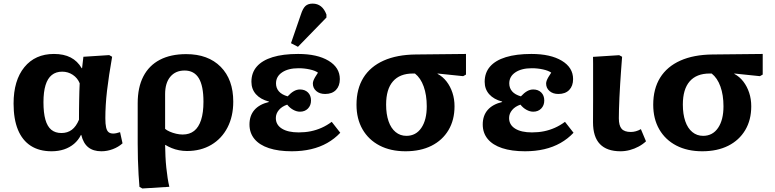

<svg xmlns="http://www.w3.org/2000/svg" viewBox="-20 -844 4395 1089"><path d="M272.5 14Q202.5 14 154.5 -17Q106.5 -48 81.7 -108.2Q57 -168.5 57 -256.5Q57 -388 118.2 -463Q179.5 -538 286 -538Q342 -538 380.7 -518Q419.5 -498 443.5 -457H445.5L453 -522L599.5 -531.5L616 -522Q606.5 -468.5 599.3 -420.5Q592 -372.5 587 -329.5Q582 -286.5 579.8 -247.7Q577.5 -209 577.5 -173.5Q577.5 -140.5 581.8 -121.5Q586 -102.5 595.8 -94.5Q605.5 -86.5 622.5 -86.5Q630.5 -86.5 640.8 -88.8Q651 -91 661 -94.5L675 -31Q651.5 -10 619.8 2Q588 14 555 14Q509 14 480.8 -8.5Q452.5 -31 441 -78.5H439Q424.5 -49 400 -28.2Q375.5 -7.5 343.3 3.3Q311 14 272.5 14ZM328.5 -89.5Q363 -89.5 387.5 -108Q412 -126.5 428 -165Q428 -191 428.2 -218.8Q428.5 -246.5 429 -274.3Q429.5 -302 430.2 -326.8Q431 -351.5 432 -371.5Q420 -401.5 393 -419.5Q366 -437.5 332.5 -437.5Q297.5 -437.5 273.8 -418.5Q250 -399.5 238.3 -361Q226.5 -322.5 226.5 -264.5Q226.5 -204 237.5 -165.3Q248.5 -126.5 271 -108Q293.5 -89.5 328.5 -89.5Z M787.5 225 771 216Q768.5 188.5 766 146.8Q763.5 105 762.2 58.5Q761 12 761 -29.5V-259Q761 -348.5 793 -410.5Q825 -472.5 886.5 -504.8Q948 -537 1036 -537Q1160.5 -537 1231.8 -465Q1303 -393 1303 -267.5Q1303 -184 1270.3 -120.8Q1237.5 -57.5 1178.3 -22.5Q1119 12.5 1040.5 12.5Q1017.5 12.5 995.5 8.2Q973.5 4 954 -4Q934.5 -12 918 -22H916.5Q917 10.5 918.5 43.3Q920 76 923.3 107Q926.5 138 930.8 165.5Q935 193 940.5 215.5ZM1016 -81Q1055 -81 1081 -101.5Q1107 -122 1120.5 -163.5Q1134 -205 1134 -267Q1134 -357 1107.5 -400.5Q1081 -444 1027 -444Q975.5 -444 946 -408.7Q916.5 -373.5 916.5 -310V-113Q926.5 -104.5 943 -97.3Q959.5 -90 979 -85.5Q998.5 -81 1016 -81Z M1635 14Q1559 14 1505.2 -3.8Q1451.5 -21.5 1423.2 -55.8Q1395 -90 1395 -138Q1395 -188 1423 -220.3Q1451 -252.5 1505 -265.5V-268Q1457.5 -280.5 1431.7 -309.5Q1406 -338.5 1406 -380Q1406 -431.5 1436.5 -466.5Q1467 -501.5 1526 -519.8Q1585 -538 1671 -538Q1779.5 -538 1843.5 -499.5Q1907.5 -461 1907.5 -395.5Q1907.5 -356.5 1885.5 -333.7Q1863.5 -311 1824 -311Q1793 -311 1773.8 -327.7Q1754.5 -344.5 1754.5 -370Q1754.5 -377.5 1757.5 -386Q1760.5 -394.5 1767 -406Q1773.5 -417.5 1783.5 -432Q1767.5 -443.5 1737 -450.2Q1706.5 -457 1673.5 -457Q1615 -457 1580.3 -433.7Q1545.5 -410.5 1545.5 -371Q1545.5 -344.5 1561.8 -325.8Q1578 -307 1611.5 -297.5Q1630 -317.5 1646.8 -327Q1663.5 -336.5 1681.5 -336.5Q1709.5 -336.5 1726.8 -319.5Q1744 -302.5 1744 -274Q1744 -246 1726.5 -228.2Q1709 -210.5 1681.5 -210.5Q1662.5 -210.5 1643 -221.3Q1623.5 -232 1609 -250.5Q1579 -240.5 1561.8 -220Q1544.5 -199.5 1544.5 -174.5Q1544.5 -136 1578.8 -114.5Q1613 -93 1674 -93Q1710.5 -93 1742.5 -99.5Q1774.5 -106 1804.3 -119.3Q1834 -132.5 1861.5 -153L1910 -91Q1877.5 -56.5 1836 -33Q1794.5 -9.5 1744.3 2.2Q1694 14 1635 14ZM1670 -578.5 1630.5 -599 1686.5 -761.5Q1697.5 -796 1712.3 -809.8Q1727 -823.5 1753.5 -823.5Q1780.5 -823.5 1800.3 -808Q1820 -792.5 1831.5 -761.5V-744.5Z M2280 14Q2195.5 14 2133 -18.5Q2070.5 -51 2036.2 -110.5Q2002 -170 2002 -250Q2002 -340 2041.2 -403.3Q2080.5 -466.5 2156 -500.3Q2231.5 -534 2338.5 -535L2623 -538V-421L2607 -412L2462 -427V-425Q2492 -409 2513.3 -381.2Q2534.5 -353.5 2546.3 -317.7Q2558 -282 2558 -241Q2558 -163.5 2523.8 -106Q2489.5 -48.5 2427.3 -17.2Q2365 14 2280 14ZM2285 -73.5Q2339 -73.5 2369.7 -118.5Q2400.5 -163.5 2400.5 -241Q2400.5 -305 2383.2 -353.2Q2366 -401.5 2333.5 -427H2322Q2247.5 -427 2208.8 -382.5Q2170 -338 2170 -251Q2170 -196.5 2183.8 -156.5Q2197.5 -116.5 2223.8 -95Q2250 -73.5 2285 -73.5Z M2958 14Q2882 14 2828.2 -3.8Q2774.5 -21.5 2746.2 -55.8Q2718 -90 2718 -138Q2718 -188 2746 -220.3Q2774 -252.5 2828 -265.5V-268Q2780.5 -280.5 2754.7 -309.5Q2729 -338.5 2729 -380Q2729 -431.5 2759.5 -466.5Q2790 -501.5 2849 -519.8Q2908 -538 2994 -538Q3102.5 -538 3166.5 -499.5Q3230.5 -461 3230.5 -395.5Q3230.5 -356.5 3208.5 -333.7Q3186.5 -311 3147 -311Q3116 -311 3096.8 -327.7Q3077.5 -344.5 3077.5 -370Q3077.5 -377.5 3080.5 -386Q3083.5 -394.5 3090 -406Q3096.5 -417.5 3106.5 -432Q3090.5 -443.5 3060 -450.2Q3029.5 -457 2996.5 -457Q2938 -457 2903.3 -433.7Q2868.5 -410.5 2868.5 -371Q2868.5 -344.5 2884.8 -325.8Q2901 -307 2934.5 -297.5Q2953 -317.5 2969.8 -327Q2986.5 -336.5 3004.5 -336.5Q3032.5 -336.5 3049.8 -319.5Q3067 -302.5 3067 -274Q3067 -246 3049.5 -228.2Q3032 -210.5 3004.5 -210.5Q2985.5 -210.5 2966 -221.3Q2946.5 -232 2932 -250.5Q2902 -240.5 2884.8 -220Q2867.5 -199.5 2867.5 -174.5Q2867.5 -136 2901.8 -114.5Q2936 -93 2997 -93Q3033.5 -93 3065.5 -99.5Q3097.5 -106 3127.3 -119.3Q3157 -132.5 3184.5 -153L3233 -91Q3200.5 -56.5 3159 -33Q3117.5 -9.5 3067.3 2.2Q3017 14 2958 14Z M3499.5 14Q3422 14 3382.8 -26.8Q3343.5 -67.5 3343.5 -150.5Q3343.5 -177 3343.7 -210.5Q3344 -244 3344 -281.2Q3344 -318.5 3344 -355.2Q3344 -392 3344 -425Q3344 -458 3344 -483.3Q3344 -508.5 3343.5 -521.5L3492 -531L3508.5 -522Q3505.5 -486 3502.8 -446.5Q3500 -407 3497.5 -367.3Q3495 -327.5 3493.3 -290.8Q3491.5 -254 3490.8 -224Q3490 -194 3490 -173Q3490 -131.5 3505.8 -113.5Q3521.5 -95.5 3558 -95.5Q3572 -95.5 3586.5 -99.5Q3601 -103.5 3615 -111.5L3644 -42.5Q3626 -25.5 3602.3 -12.8Q3578.5 0 3552.3 7Q3526 14 3499.5 14Z M3963 14Q3878.5 14 3816 -18.5Q3753.5 -51 3719.2 -110.5Q3685 -170 3685 -250Q3685 -340 3724.2 -403.3Q3763.5 -466.5 3839 -500.3Q3914.5 -534 4021.5 -535L4306 -538V-421L4290 -412L4145 -427V-425Q4175 -409 4196.3 -381.2Q4217.5 -353.5 4229.3 -317.7Q4241 -282 4241 -241Q4241 -163.5 4206.8 -106Q4172.5 -48.5 4110.3 -17.2Q4048 14 3963 14ZM3968 -73.5Q4022 -73.5 4052.7 -118.5Q4083.5 -163.5 4083.5 -241Q4083.5 -305 4066.2 -353.2Q4049 -401.5 4016.5 -427H4005Q3930.5 -427 3891.8 -382.5Q3853 -338 3853 -251Q3853 -196.5 3866.8 -156.5Q3880.5 -116.5 3906.8 -95Q3933 -73.5 3968 -73.5Z"/></svg>

Font: Literata Variable Black
Style: Regular
Weight: 900
Designer: Latin by Veronika Burian and Jose Scaglione. Greek by Irene Vlachou. Cyrillic by Vera Evstafieva.
Foundry: TypeTogether
Version: Version 3.021